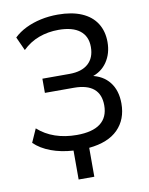

<svg xmlns="http://www.w3.org/2000/svg" viewBox="-95 -782 787 1013"><g transform="rotate(-10 299.0 -276.0)"><path d="M243 162V7Q177 3 123.5 -17Q70 -37 35 -71L67 -143Q107 -107 159.5 -89Q212 -71 275 -71Q359 -71 401.5 -103.5Q444 -136 444 -200Q444 -259 408.5 -289Q373 -319 302 -319H147V-395H292Q358 -395 393 -426.5Q428 -458 428 -516Q428 -573 389 -603.5Q350 -634 275 -634Q219 -634 170 -616Q121 -598 82 -560L49 -633Q76 -659 113 -677Q150 -695 193.5 -704.5Q237 -714 285 -714Q360 -714 412.5 -691.5Q465 -669 492 -626.5Q519 -584 519 -526Q519 -465 488.5 -420Q458 -375 403 -359L402 -365Q465 -353 500 -308.5Q535 -264 535 -194Q535 -109 482.5 -56Q430 -3 327 7V162Z"/></g></svg>

Font: Nunito Sans 10pt SemiCondensed Medium
Style: Regular
Weight: 500
Width: 4
Designer: Vernon Adams
Foundry: Vernon Adams
Version: Version 3.101;gftools[0.9.27]